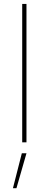

<svg xmlns="http://www.w3.org/2000/svg" viewBox="-20 -748 256 1009"><path d="M119.1 -727.5V0H96.7V-727.5ZM47.9 241.2 94.7 57.6H119.1L66.4 241.2Z"/></svg>

Font: Inter Tight Thin
Style: Regular
Weight: 250
Designer: Rasmus Andersson
Foundry: rsms
Version: Version 3.004